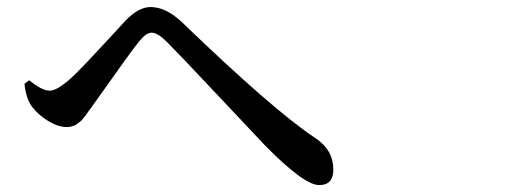

<svg xmlns="http://www.w3.org/2000/svg" viewBox="-20 -619 1540 556"><path d="M72.3 -310.5Q55.7 -333 50.8 -376L64.5 -386.7Q101.6 -356.4 124 -356.4Q142.6 -356.4 176.8 -384.8Q198.2 -403.3 231.4 -438.5Q264.6 -473.6 298.8 -510.7Q333 -547.9 342.8 -558.6Q380.9 -598.6 416 -598.6Q460 -598.6 505.9 -555.7Q771.5 -299.8 893.6 -218.8Q945.3 -184.6 945.3 -127.9Q945.3 -83 904.3 -83Q860.4 -83 748 -197.3Q725.6 -220.7 612.8 -340.8Q500 -460.9 462.9 -498Q436.5 -524.4 418.9 -524.4Q403.3 -524.4 382.8 -499Q365.2 -478.5 245.1 -308.6Q243.2 -306.6 236.8 -297.4Q230.5 -288.1 228.5 -285.6Q226.6 -283.2 221.2 -276.4Q215.8 -269.5 212.9 -267.6Q210 -265.6 204.6 -261.2Q199.2 -256.8 195.3 -255.4Q191.4 -253.9 185.5 -252.4Q179.7 -251 173.8 -251Q148.4 -251 119.6 -268.6Q90.8 -286.1 72.3 -310.5Z"/></svg>

Font: Bpmf Zihi Serif SemiBold
Style: SemiBold
Weight: 600
Foundry: But Ko
Version: Version 1.320